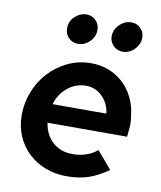

<svg xmlns="http://www.w3.org/2000/svg" viewBox="-84 -805 738 882"><g transform="rotate(10 285.0 -364.0)"><path d="M35 0ZM479 -53Q431 -19 386.5 -4.5Q342 10 287 10Q232 10 186 -8Q140 -26 106.5 -58Q73 -90 54 -134.5Q35 -179 35 -232Q35 -288 55.5 -340.5Q76 -393 113 -433Q150 -473 200 -497Q250 -521 309 -521Q354 -521 392 -506Q430 -491 459 -464Q488 -437 506.5 -399.5Q525 -362 530 -317Q532 -306 533 -294Q534 -282 534 -270Q533 -260 532 -249Q531 -238 529 -217H158Q166 -162 202.5 -128.5Q239 -95 296 -95Q328 -95 357.5 -104.5Q387 -114 410 -134Q428 -114 445 -93.5Q462 -73 479 -53ZM303 -415Q255 -415 217.5 -384Q180 -353 166 -305H417Q411 -352 379.5 -383.5Q348 -415 303 -415ZM232 -598Q206 -598 188.5 -616Q171 -634 171 -660Q171 -688 188 -709L194 -714Q218 -738 249 -738Q275 -738 292.5 -720Q310 -702 310 -676Q310 -645 286.5 -621.5Q263 -598 232 -598ZM441 -598Q415 -598 397 -616Q379 -634 379 -660Q379 -687 398 -709L403 -714Q427 -738 458 -738Q484 -738 501.5 -720Q519 -702 519 -676Q519 -661 512.5 -647Q506 -633 495.5 -622Q485 -611 470.5 -604.5Q456 -598 441 -598Z"/></g></svg>

Font: Rosa Sans SemiBold
Style: Italic
Weight: 600
Italic angle: -12°
Designer: Pentagram / MCKL
Foundry: Pentagram / MCKL
Version: Version 1.005;September 16, 2019;FontCreator 11.5.0.2425 64-